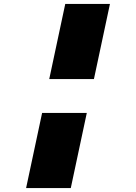

<svg xmlns="http://www.w3.org/2000/svg" viewBox="-20 -761 690 971"><path d="M310 -741H536L455 -361H229ZM193 -190H419L338 190H112Z"/></svg>

Font: Azeret Mono Black
Style: Italic
Weight: 900
Italic angle: -12°
Designer: Martin Vácha
Foundry: Displaay
Version: Version 1.000; Glyphs 3.0.3, build 3074